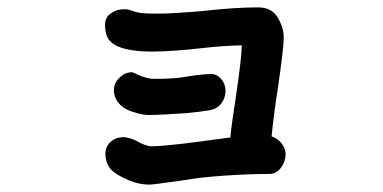

<svg xmlns="http://www.w3.org/2000/svg" viewBox="-20 -482 1040 521"><path d="M755 -63Q755 -44 742.5 -27Q730 -10 711 -10Q656 -10 590.5 -5.5Q525 -1 486 6Q464 9 428.5 14Q393 19 386 19Q358 19 331.5 8Q305 -3 289 -15Q278 -23 272 -36.5Q266 -50 266 -64Q266 -84 279.5 -96.5Q293 -109 314 -110Q321 -110 331.5 -107Q342 -104 348 -101Q375 -85 392 -85Q407 -85 442.5 -88.5Q478 -92 515 -97L545 -101Q587 -107 605 -109Q609 -149 620 -219Q636 -327 636 -359Q586 -358 524 -351Q501 -348 461 -345Q421 -342 395 -342Q332 -342 300 -356Q280 -365 272.5 -379Q265 -393 265 -415Q265 -435 281 -446Q297 -457 317 -457Q328 -457 335 -454Q351 -448 365 -446.5Q379 -445 408 -445Q447 -445 529 -452Q617 -462 681 -462Q717 -462 733.5 -434.5Q750 -407 750 -380Q750 -354 735 -249Q723 -174 717 -112Q733 -107 744 -93Q755 -79 755 -63ZM324 -185Q308 -193 298.5 -207Q289 -221 289 -237Q289 -257 304.5 -271.5Q320 -286 338 -286Q341 -286 359 -277Q382 -268 397 -268Q457 -268 486 -274Q528 -281 553 -281Q569 -281 580.5 -267.5Q592 -254 592 -235Q592 -217 581 -202Q570 -187 550 -183Q520 -178 486 -175Q459 -173 430 -171.5Q401 -170 382 -170Q371 -170 353.5 -174.5Q336 -179 324 -185Z"/></svg>

Font: Tsukimi Rounded
Style: Bold
Weight: 700
Designer: Takashi Funayama
Foundry: Takashi Funayama
Version: Version 1.032; ttfautohint (v1.8.3)